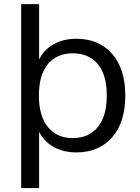

<svg xmlns="http://www.w3.org/2000/svg" viewBox="-20 -739 685 942"><path d="M84 183.6V-718.8H171.9V-447.3Q196.3 -496.1 244.1 -522.5Q292 -548.8 354.5 -548.8Q464.8 -548.8 529.8 -475.1Q594.7 -401.4 594.7 -270.5Q594.7 -138.7 529.8 -64.9Q464.8 8.8 354.5 8.8Q292 8.8 244.1 -17.6Q196.3 -43.9 171.9 -92.8V183.6ZM336.9 -61.5Q415 -61.5 459.5 -115.2Q503.9 -168.9 503.9 -270.5Q503.9 -372.1 459.5 -424.8Q415 -477.5 336.9 -477.5Q259.8 -477.5 215.3 -424.8Q170.9 -372.1 170.9 -270.5Q170.9 -168.9 215.3 -115.2Q259.8 -61.5 336.9 -61.5Z"/></svg>

Font: Min Sans
Style: Regular
Weight: 400
Designer: Jinseong-Kim, NotoSansCJK, Nunito
Foundry: Jinseong-Kim
Version: Version 1.400;Glyphs 3.1.2 (3151)